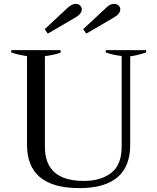

<svg xmlns="http://www.w3.org/2000/svg" viewBox="-20 -958 810 988"><path d="M210 -808 324 -914Q348 -938 369 -938Q384 -938 392.5 -929.5Q401 -921 401 -910Q401 -887 368 -868L226 -785ZM408 -808 522 -914Q529 -922 541 -930Q553 -938 567 -938Q582 -938 590.5 -929.5Q599 -921 599 -910Q599 -887 566 -868L424 -785ZM119 -213V-669Q73 -676 38 -688V-700H292V-687Q257 -675 211 -669V-203Q211 -27 411 -27Q499 -27 552.5 -68.5Q606 -110 606 -203V-670Q565 -674 524 -688V-700H732V-688Q686 -673 650 -668V-213Q650 10 388 10Q119 10 119 -213Z"/></svg>

Font: Trirong
Style: Regular
Weight: 400
Version: Version 1.000